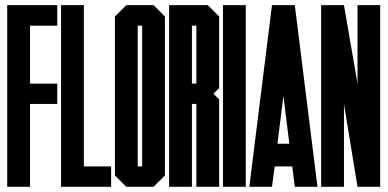

<svg xmlns="http://www.w3.org/2000/svg" viewBox="-20 -720 1494 740"><path d="M7.8 0V-700.2H200.7V-621.1H95.7V-397.9H200.7V-319.3H95.7V0Z M215.3 0V-700.2H303.2V-78.6H408.2V0Z M615.7 -43.9 571.8 0H466.8L422.9 -43.9V-656.2L466.8 -700.2H571.8L615.7 -656.2ZM527.8 -78.6V-621.1H510.7V-78.6Z M719.7 0H631.8V-700.2H780.8L824.7 -656.2V-380.9L802.7 -358.9L824.7 -336.9V0H736.8V-319.3H719.7ZM719.7 -397.9H736.8V-621.1H719.7Z M927.2 -700.2V0H839.4V-700.2Z M1116.2 -700.2 1203.6 0H1116.2L1106.4 -78.6H1038.6L1028.3 0H940.9L1028.3 -700.2ZM1049.3 -166H1095.2L1072.3 -350.1Z M1305.7 -700.2 1357.9 -397.9V-700.2H1445.3V0H1357.9L1305.7 -319.3V0H1217.8V-700.2Z"/></svg>

Font: Silence
Style: Regular
Weight: 400
Designer: Lilo Joris
Foundry: Lilo Joris
Version: Version 1.035;Fontself Maker 3.5.7